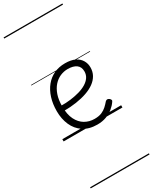

<svg xmlns="http://www.w3.org/2000/svg" viewBox="-330 -998 1185 1487"><g transform="rotate(-30 263.0 -255.0)"><path d="M293 18Q219 18 169.5 -15Q120 -48 95.5 -104Q71 -160 71 -229Q71 -294 88 -347.5Q105 -401 136.5 -439.5Q168 -478 212 -498.5Q256 -519 311 -519Q365 -519 399 -502Q433 -485 450 -456.5Q467 -428 467 -393Q467 -355 450 -324.5Q433 -294 402 -271.5Q371 -249 328 -234Q285 -219 232 -211Q179 -203 120 -203V-249Q165 -248 207.5 -253.5Q250 -259 287 -269.5Q324 -280 352 -297Q380 -314 395.5 -337Q411 -360 411 -390Q411 -430 383.5 -450Q356 -470 307 -470Q272 -470 239.5 -456Q207 -442 181.5 -413.5Q156 -385 141 -342Q126 -299 126 -240Q126 -168 149 -122Q172 -76 210.5 -53.5Q249 -31 296 -31Q335 -31 360.5 -42Q386 -53 404.5 -70Q423 -87 439 -106Q448 -114 455.5 -113.5Q463 -113 472 -107Q480 -101 483 -93Q486 -85 479 -77Q463 -53 436.5 -31Q410 -9 374 4.5Q338 18 293 18ZM0 410H526V420H0ZM0 -20H526V0H0ZM0 -505H526V-500H0ZM0 -930H526V-920H0Z"/></g></svg>

Font: Playwrite DE Grund Guides
Style: Regular
Weight: 400
Designer: Veronika Burian, José Scaglione
Foundry: TypeTogether
Version: Version 1.003